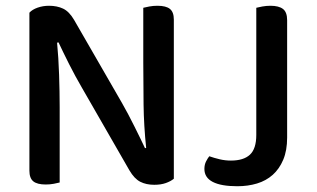

<svg xmlns="http://www.w3.org/2000/svg" viewBox="-20 -634 1098 666"><path d="M583 -14Q572 -5 555 1Q538 7 515 7Q487 7 466.5 -3.5Q446 -14 429 -43L264 -330Q253 -349 241.5 -370Q230 -391 219.5 -412Q209 -433 199.5 -452.5Q190 -472 183 -487L178 -486Q183 -434 185 -374.5Q187 -315 187 -262V-1Q180 1 166.5 3.5Q153 6 139 6Q109 6 95.5 -5Q82 -16 82 -42V-590Q92 -601 110.5 -607.5Q129 -614 150 -614Q178 -614 199 -604Q220 -594 237 -565L403 -277Q414 -258 425 -237Q436 -216 446.5 -195Q457 -174 466.5 -154.5Q476 -135 483 -120L487 -121Q479 -197 478 -271.5Q477 -346 477 -417V-607Q485 -609 498 -611.5Q511 -614 526 -614Q556 -614 569.5 -603Q583 -592 583 -566ZM781 -77Q825 -77 847 -97.5Q869 -118 869 -166V-607Q876 -609 890 -611.5Q904 -614 918 -614Q947 -614 961.5 -603Q976 -592 976 -564V-157Q976 -112 962.5 -80Q949 -48 926 -27.5Q903 -7 871.5 2.5Q840 12 803 12Q747 12 718 -3Q689 -18 689 -48Q689 -63 695 -74.5Q701 -86 706 -92Q723 -86 742 -81.5Q761 -77 781 -77Z"/></svg>

Font: Baloo Thambi 2 Medium
Style: Regular
Weight: 500
Designer: Aadarsh Rajan and Ek Type
Foundry: Ek Type
Version: Version 1.640;hotconv 1.0.111;makeotfexe 2.5.65597; ttfautoh